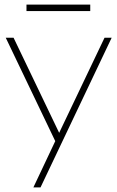

<svg xmlns="http://www.w3.org/2000/svg" viewBox="-20 -614 510 834"><path d="M220 -1 5 -450H39L237 -37L434 -450H465L156 200H125ZM95 -594H372V-566H95Z"/></svg>

Font: Poiret One
Style: Regular
Weight: 400
Designer: Denis Masharov (denis.masharov@gmail.com), Cyreal (Charset Expansion)
Foundry: Denis Masharov
Version: Version 1.101